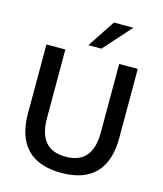

<svg xmlns="http://www.w3.org/2000/svg" viewBox="-137 -1054 989 1164"><g transform="rotate(15 357.5 -471.5)"><path d="M358.4 10.3C546.4 10.3 644 -88.9 644 -286.1V-718.8H527.3V-288.1C527.3 -155.3 470.7 -91.3 358.4 -91.3C246.6 -91.3 189.5 -155.3 189.5 -288.1V-718.8H70.8V-286.1C70.8 -88.9 169.9 10.3 358.4 10.3ZM399.4 -780.3 553.7 -953.1H431.6L317.4 -780.3Z"/></g></svg>

Font: Winston Medium
Style: Regular
Weight: 500
Designer: Vernon Adams, Kim Jin-seong, David Berlow, Cristiano Sobral
Foundry: The Winston Project Authors
Version: Version 3.004